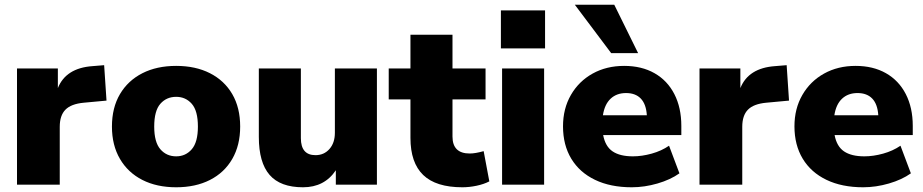

<svg xmlns="http://www.w3.org/2000/svg" viewBox="-20 -782 3910 813"><path d="M52 0V-492H225V-409Q259 -494 372 -502L421 -506L431 -356L334 -347Q281 -342 257 -317.5Q233 -293 233 -245V0Z M726 11Q644 11 583 -20Q522 -51 488 -109Q454 -167 454 -246Q454 -326 488 -383.5Q522 -441 583 -472Q644 -503 726 -503Q808 -503 869 -472Q930 -441 963.5 -383.5Q997 -326 997 -246Q997 -167 963.5 -109Q930 -51 869 -20Q808 11 726 11ZM726 -120Q766 -120 792 -150Q818 -180 818 -246Q818 -313 792 -342.5Q766 -372 726 -372Q685 -372 659 -342.5Q633 -313 633 -246Q633 -180 659 -150Q685 -120 726 -120Z M1263 11Q1167 11 1121.5 -41.5Q1076 -94 1076 -202V-492H1254V-197Q1254 -125 1316 -125Q1352 -125 1375 -151Q1398 -177 1398 -220V-492H1576V0H1402V-61Q1354 11 1263 11Z M1938 11Q1826 11 1772 -41Q1718 -93 1718 -198V-361H1626V-492H1718V-635H1896V-492H2036V-361H1896V-204Q1896 -132 1969 -132Q1981 -132 1995.5 -134.5Q2010 -137 2028 -142L2052 -14Q2029 -2 1998 4.5Q1967 11 1938 11Z M2101 -577V-738H2288V-577ZM2106 0V-492H2284V0Z M2655 11Q2565 11 2499.5 -20.5Q2434 -52 2399 -110Q2364 -168 2364 -247Q2364 -322 2397.5 -380Q2431 -438 2489.5 -470.5Q2548 -503 2623 -503Q2697 -503 2751.5 -472Q2806 -441 2835.5 -383.5Q2865 -326 2865 -249V-210H2534Q2543 -162 2574 -141Q2605 -120 2660 -120Q2698 -120 2739.5 -131.5Q2781 -143 2813 -165L2857 -48Q2819 -21 2764 -5Q2709 11 2655 11ZM2631 -388Q2591 -388 2565.5 -364Q2540 -340 2533 -294H2719Q2716 -341 2693.5 -364.5Q2671 -388 2631 -388ZM2568 -557 2414 -762H2581L2682 -557Z M2942 0V-492H3115V-409Q3149 -494 3262 -502L3311 -506L3321 -356L3224 -347Q3171 -342 3147 -317.5Q3123 -293 3123 -245V0Z M3635 11Q3545 11 3479.5 -20.5Q3414 -52 3379 -110Q3344 -168 3344 -247Q3344 -322 3377.5 -380Q3411 -438 3469.5 -470.5Q3528 -503 3603 -503Q3677 -503 3731.5 -472Q3786 -441 3815.5 -383.5Q3845 -326 3845 -249V-210H3514Q3523 -162 3554 -141Q3585 -120 3640 -120Q3678 -120 3719.5 -131.5Q3761 -143 3793 -165L3837 -48Q3799 -21 3744 -5Q3689 11 3635 11ZM3611 -388Q3571 -388 3545.5 -364Q3520 -340 3513 -294H3699Q3696 -341 3673.5 -364.5Q3651 -388 3611 -388Z"/></svg>

Font: Nunito Sans Black
Style: Regular
Weight: 900
Designer: Vernon Adams
Foundry: Vernon Adams
Version: Version 3.006; ttfautohint (v1.8.3)